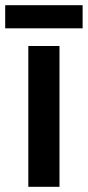

<svg xmlns="http://www.w3.org/2000/svg" viewBox="-35 -719 338 739"><path d="M194 0H74V-542H194ZM283 -699V-610H-15V-699Z"/></svg>

Font: Noto Sans Gujarati SemiCondensed SemiBold
Style: Regular
Weight: 600
Width: 4
Designer: Jelle Bosma - Monotype Design Team, Universal Thirst
Foundry: Monotype Imaging Inc.
Version: Version 2.106; ttfautohint (v1.8.4.7-5d5b)